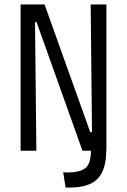

<svg xmlns="http://www.w3.org/2000/svg" viewBox="-20 -680 573 866"><path d="M73 0V-660H181L387 -84H395L389 -660H460V0H459Q459 86 420.5 126Q382 166 293 166H276L265 97Q273 98 284 98Q338 98 364 79Q390 60 390 0H352L145 -580H138L144 0Z"/></svg>

Font: Bricolage Grotesque 10pt Condensed Light
Style: Regular
Weight: 300
Width: 3
Designer: Mathieu Triay
Foundry: Atelier Triay
Version: Version 1.000; ttfautohint (v1.8.4.7-5d5b);gftools[0.9.32]